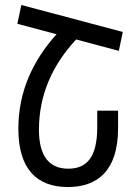

<svg xmlns="http://www.w3.org/2000/svg" viewBox="-20 -744 560 774"><path d="M66 -724 50 -648 208 -606C110 -497 54 -372 54 -225C54 -64 127 10 254 10C373 10 456 -56 456 -227V-298H372V-231C372 -104 325 -64 255 -64C182 -64 137 -110 137 -221C137 -364 193 -484 287 -585L459 -539L475 -615Z"/></svg>

Font: Noto Sans Armenian ExtraCondensed
Style: Regular
Weight: 400
Width: 2
Designer: Monotype Design Team
Foundry: Monotype Imaging Inc.
Version: Version 2.008